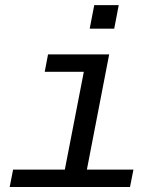

<svg xmlns="http://www.w3.org/2000/svg" viewBox="-20 -745 640 765"><path d="M326.2 -69.3H511.7L498 0H18.6L32.2 -69.3H238.3L314 -459H158.2L171.4 -528.3H415ZM337.4 -630.9 355.5 -724.6H453.1L435.1 -630.9Z"/></svg>

Font: Liberation Mono
Style: Italic
Weight: 400
Italic angle: -12°
Monospace: yes
Designer: Steve Matteson
Foundry: Ascender Corporation
Version: Version 2.1.5